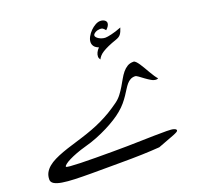

<svg xmlns="http://www.w3.org/2000/svg" viewBox="-193 -745 1209 1169"><g transform="rotate(-20 411.5 -161.0)"><path d="M72.8 174.3Q72.8 178.2 98.1 180.4Q123.5 182.6 165.5 183.8Q207.5 185.1 262 185.3Q316.4 185.5 374.5 185.5Q466.3 185.5 554.9 182.9Q643.6 180.2 723.1 180.2Q756.3 180.2 770.5 185.1Q784.7 189.9 784.7 197.8Q784.7 202.1 777.1 206.8Q769.5 211.4 753.2 218Q736.8 224.6 710.7 234.1Q684.6 243.7 647.9 257.8Q594.7 261.7 533.2 263.7Q471.7 265.6 393.1 265.6Q340.8 265.6 294.2 265.9Q247.6 266.1 206.1 266.1Q146 266.1 98.9 264.4Q51.8 262.7 18.8 257.3Q-14.2 252 -31.5 241.5Q-48.8 231 -48.8 213.9Q-48.8 189.5 -38.6 170.4Q-28.3 151.4 -10 136Q8.3 120.6 33.7 108.2Q59.1 95.7 89.4 84.7Q119.6 73.7 153.6 63.5Q187.5 53.2 223.1 42Q260.7 30.3 295.2 17.3Q329.6 4.4 362.1 -11Q394.5 -26.4 426.3 -45.4Q458 -64.5 490.2 -87.9Q512.2 -104 527.8 -124.8Q543.5 -145.5 556.6 -167.5Q569.8 -189.5 581.5 -210.7Q593.3 -231.9 606.9 -248.5Q620.6 -265.1 637.5 -275.4Q654.3 -285.6 677.7 -285.6Q685.1 -285.6 693.4 -277.1Q701.7 -268.6 710.9 -254.9Q720.2 -241.2 729.7 -224.6Q739.3 -208 748.8 -191.7Q758.3 -175.3 767.6 -161.4Q776.9 -147.5 784.7 -139.2Q779.3 -135.7 771.5 -135.7Q756.8 -135.7 739.7 -145.8Q722.7 -155.8 706.8 -167.5Q690.9 -179.2 677.5 -189.2Q664.1 -199.2 656.7 -199.2Q638.7 -199.2 626 -192.1Q613.3 -185.1 602.8 -172.9Q592.3 -160.6 582 -144Q571.8 -127.4 559.1 -108.4Q546.4 -89.4 529.3 -68.8Q512.2 -48.3 487.8 -28.3Q468.8 -12.2 440.7 5.6Q412.6 23.4 378.4 40.8Q344.2 58.1 305.7 73.5Q267.1 88.9 226.6 99.6Q192.9 108.9 164.6 119.6Q136.2 130.4 115.7 140.6Q95.2 150.9 84 159.9Q72.8 168.9 72.8 174.3ZM493.7 -367.2Q485.8 -378.4 485.8 -388.2Q485.8 -414.1 510.7 -439.5Q490.2 -447.3 481.7 -459.2Q473.1 -471.2 473.1 -485.4Q473.1 -502.4 483.2 -520.8Q493.2 -539.1 508.1 -554Q522.9 -568.8 540 -578.4Q557.1 -587.9 571.8 -587.9Q588.9 -587.9 599.9 -580.1Q610.8 -572.3 610.8 -561Q610.8 -543.5 587.9 -522.5Q583 -528.8 579.1 -532.7Q575.2 -536.6 571.5 -538.8Q567.9 -541 563.7 -541.7Q559.6 -542.5 553.7 -542.5Q547.4 -542.5 539.3 -540.5Q531.2 -538.6 524.7 -534.9Q518.1 -531.2 513.4 -526.4Q508.8 -521.5 508.8 -516.1Q508.8 -510.7 513.9 -504.6Q519 -498.5 527.6 -493.4Q536.1 -488.3 546.9 -484.9Q557.6 -481.4 569.3 -481.4Q580.6 -481.4 608.6 -487.8Q636.7 -494.1 674.3 -508.8Q669.9 -495.1 665.5 -485.1Q661.1 -475.1 655.8 -468.3Q650.4 -461.4 643.1 -456.8Q635.7 -452.1 626 -448.7Q591.8 -437 569.1 -426.8Q546.4 -416.5 531.2 -407Q516.1 -397.5 507.6 -387.7Q499 -377.9 493.7 -367.2Z"/></g></svg>

Font: HM XNiloofar
Style: Regular
Weight: 400
Designer: Hossein Movahhedian
Version: Version 2.8, 2015